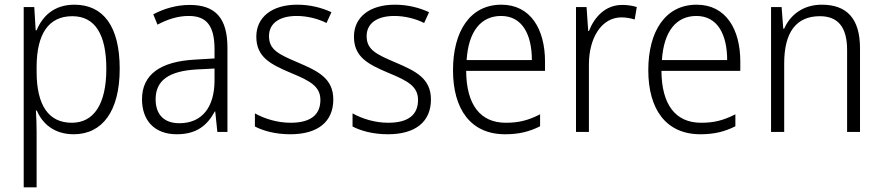

<svg xmlns="http://www.w3.org/2000/svg" viewBox="-20 -562 3761 818"><path d="M297 -542C210 -542 161 -493 136 -433H132L126 -532H81V236H136V4C136 -26 135 -62 133 -91H137C160 -36 210 10 294 10C415 10 490 -87 490 -269C490 -450 420 -542 297 -542ZM288 -493C386 -493 433 -414 433 -269C433 -117 379 -39 286 -39C187 -39 136 -113 136 -257V-280C137 -416 186 -493 288 -493Z M788 -541C732 -541 678 -525 633 -501L651 -457C696 -481 740 -494 784 -494C858 -494 894 -455 894 -352V-313L810 -308C664 -300 585 -245 585 -139C585 -49 638 10 733 10C820 10 864 -30 895 -87H897L906 0H949V-358C949 -485 898 -541 788 -541ZM816 -266 894 -270V-217C893 -105 841 -37 744 -37C681 -37 643 -72 643 -139C643 -219 699 -259 816 -266Z M1400 -138C1400 -228 1335 -259 1251 -295C1169 -330 1126 -349 1126 -408C1126 -463 1171 -494 1244 -494C1289 -494 1336 -482 1371 -464L1392 -510C1351 -529 1302 -542 1246 -542C1139 -542 1072 -489 1072 -406C1072 -318 1133 -288 1220 -251C1303 -217 1345 -193 1345 -136C1345 -75 1306 -39 1218 -39C1162 -39 1107 -56 1066 -79V-23C1101 -5 1152 10 1217 10C1335 10 1400 -44 1400 -138Z M1816 -138C1816 -228 1751 -259 1667 -295C1585 -330 1542 -349 1542 -408C1542 -463 1587 -494 1660 -494C1705 -494 1752 -482 1787 -464L1808 -510C1767 -529 1718 -542 1662 -542C1555 -542 1488 -489 1488 -406C1488 -318 1549 -288 1636 -251C1719 -217 1761 -193 1761 -136C1761 -75 1722 -39 1634 -39C1578 -39 1523 -56 1482 -79V-23C1517 -5 1568 10 1633 10C1751 10 1816 -44 1816 -138Z M2116 -542C1983 -542 1910 -429 1910 -263C1910 -97 1985 10 2132 10C2191 10 2235 -1 2281 -24V-75C2230 -49 2190 -39 2135 -39C2026 -39 1967 -116 1966 -260H2302V-300C2302 -437 2241 -542 2116 -542ZM2115 -494C2205 -494 2246 -415 2246 -306H1968C1976 -430 2030 -494 2115 -494Z M2631 -541C2559 -541 2513 -490 2489 -430H2486L2479 -532H2434V0H2489V-287C2489 -401 2543 -488 2628 -488C2648 -488 2667 -484 2684 -479L2693 -532C2674 -538 2653 -541 2631 -541Z M2948 -542C2815 -542 2742 -429 2742 -263C2742 -97 2817 10 2964 10C3023 10 3067 -1 3113 -24V-75C3062 -49 3022 -39 2967 -39C2858 -39 2799 -116 2798 -260H3134V-300C3134 -437 3073 -542 2948 -542ZM2947 -494C3037 -494 3078 -415 3078 -306H2800C2808 -430 2862 -494 2947 -494Z M3481 -542C3400 -542 3346 -497 3321 -440H3317L3310 -532H3265V0H3321V-292C3321 -427 3374 -493 3473 -493C3549 -493 3589 -448 3589 -349V0H3644V-356C3644 -484 3587 -542 3481 -542Z"/></svg>

Font: Noto Sans Telugu SemiCondensed Light
Style: Regular
Weight: 300
Width: 4
Designer: Jelle Bosma - Monotype Design Team
Foundry: Monotype Imaging Inc.
Version: Version 2.005